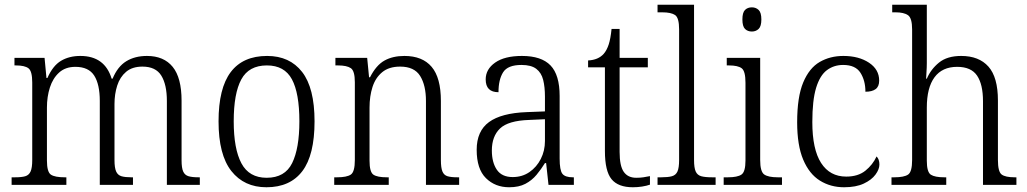

<svg xmlns="http://www.w3.org/2000/svg" viewBox="-20 -780 4334 810"><path d="M29 0V-32H44Q71 -32 86.5 -36.5Q102 -41 109 -56.5Q116 -72 116 -105V-432Q116 -480 100 -492Q84 -504 47 -504H41V-536H168L176 -451H180Q203 -503 237.5 -523.5Q272 -544 319 -544Q422 -544 451 -448H455Q476 -499 512.5 -521.5Q549 -544 600 -544Q671 -544 708.5 -498Q746 -452 746 -355V-104Q746 -71 753 -56Q760 -41 775.5 -36.5Q791 -32 818 -32H823V0H684V-354Q684 -423 660.5 -461Q637 -499 581 -499Q538 -499 512 -477Q486 -455 474.5 -419Q463 -383 463 -341V-105Q463 -72 470 -56.5Q477 -41 492.5 -36.5Q508 -32 534 -32H541V0H401V-354Q401 -424 377.5 -461Q354 -498 298 -498Q256 -498 229.5 -474Q203 -450 190.5 -411Q178 -372 178 -326V-103Q178 -54 195 -43Q212 -32 253 -32H260V0Z M1104 10Q1010 10 956 -58.5Q902 -127 902 -268Q902 -408 953.5 -476Q1005 -544 1107 -544Q1202 -544 1254.5 -476.5Q1307 -409 1307 -268Q1307 -126 1255.5 -58Q1204 10 1104 10ZM1105 -30Q1182 -30 1212.5 -92Q1243 -154 1243 -268Q1243 -387 1211.5 -445.5Q1180 -504 1106 -504Q1030 -504 998 -445Q966 -386 966 -268Q966 -152 998.5 -91Q1031 -30 1105 -30Z M1390 0V-32H1402Q1443 -32 1460 -43.5Q1477 -55 1477 -105V-433Q1477 -481 1460 -492.5Q1443 -504 1406 -504H1395V-536H1529L1537 -454H1541Q1567 -505 1602 -524.5Q1637 -544 1686 -544Q1762 -544 1801 -498Q1840 -452 1840 -354V-105Q1840 -72 1846.5 -56.5Q1853 -41 1868 -36.5Q1883 -32 1910 -32H1917V0H1777V-354Q1777 -420 1752.5 -459.5Q1728 -499 1668 -499Q1621 -499 1592.5 -475.5Q1564 -452 1551.5 -413Q1539 -374 1539 -326V-102Q1539 -54 1555.5 -43Q1572 -32 1612 -32H1620V0Z M2128 10Q2069 10 2030 -28.5Q1991 -67 1991 -148Q1991 -227 2043 -265Q2095 -303 2202 -307L2279 -310V-372Q2279 -413 2271.5 -443Q2264 -473 2242.5 -489.5Q2221 -506 2180 -506Q2122 -506 2102.5 -475Q2083 -444 2083 -391Q2029 -391 2029 -445Q2029 -488 2069 -516Q2109 -544 2182 -544Q2264 -544 2302.5 -504Q2341 -464 2341 -375V-111Q2341 -62 2352.5 -47Q2364 -32 2397 -32H2401V0H2294L2284 -92H2279Q2263 -66 2243.5 -42.5Q2224 -19 2196.5 -4.5Q2169 10 2128 10ZM2143 -33Q2183 -33 2213.5 -54Q2244 -75 2261.5 -109.5Q2279 -144 2279 -185V-277L2212 -274Q2124 -271 2089.5 -238Q2055 -205 2055 -145Q2055 -95 2076 -64Q2097 -33 2143 -33Z M2650 10Q2588 10 2560 -24Q2532 -58 2532 -143V-496H2461V-525Q2504 -527 2527 -553Q2540 -568 2548 -592.5Q2556 -617 2560 -658H2594V-536H2713V-496H2594V-139Q2594 -80 2611.5 -55Q2629 -30 2664 -30Q2681 -30 2694 -32Q2707 -34 2722 -37V-1Q2708 4 2689 7Q2670 10 2650 10Z M2754 0V-32H2770Q2798 -32 2814.5 -36.5Q2831 -41 2838 -56.5Q2845 -72 2845 -105V-656Q2845 -705 2828 -716.5Q2811 -728 2774 -728H2754V-760H2908V-105Q2908 -72 2915 -56.5Q2922 -41 2938.5 -36.5Q2955 -32 2984 -32H2999V0Z M3152 -647Q3134 -647 3123 -658Q3112 -669 3112 -698Q3112 -727 3123 -738Q3134 -749 3152 -749Q3169 -749 3180.5 -738Q3192 -727 3192 -698Q3192 -669 3180.5 -658Q3169 -647 3152 -647ZM3033 0V-32H3051Q3091 -32 3108 -43.5Q3125 -55 3125 -103V-431Q3125 -480 3109 -492Q3093 -504 3055 -504H3046V-536H3187V-105Q3187 -56 3204 -44Q3221 -32 3261 -32H3279V0Z M3541 10Q3484 10 3439 -18Q3394 -46 3368.5 -106.5Q3343 -167 3343 -264Q3343 -371 3368.5 -432Q3394 -493 3438 -518.5Q3482 -544 3538 -544Q3603 -544 3646 -515.5Q3689 -487 3689 -440Q3689 -415 3674 -404Q3659 -393 3631 -393Q3631 -440 3610 -473Q3589 -506 3537 -506Q3498 -506 3468.5 -484Q3439 -462 3423 -409.5Q3407 -357 3407 -265Q3407 -150 3444 -92.5Q3481 -35 3550 -35Q3600 -35 3631 -60Q3662 -85 3678 -120Q3690 -108 3690 -86Q3690 -66 3673.5 -43.5Q3657 -21 3624 -5.5Q3591 10 3541 10Z M3741 0V-32H3753Q3794 -32 3811 -43.5Q3828 -55 3828 -105V-656Q3828 -704 3810.5 -716Q3793 -728 3758 -728H3744V-760H3890V-514Q3890 -495 3888.5 -474.5Q3887 -454 3887 -448H3890Q3907 -488 3941.5 -516Q3976 -544 4035 -544Q4110 -544 4150 -499Q4190 -454 4190 -356V-105Q4190 -56 4205.5 -44Q4221 -32 4261 -32H4268V0H4127V-353Q4127 -424 4102 -461Q4077 -498 4018 -498Q3955 -498 3922.5 -454Q3890 -410 3890 -326V-102Q3890 -54 3907 -43Q3924 -32 3964 -32H3972V0Z"/></svg>

Font: Noto Serif Ethiopic SemiCondensed Light
Style: Regular
Weight: 300
Width: 4
Designer: Monotype Design Team
Foundry: Monotype Imaging Inc.
Version: Version 2.102; ttfautohint (v1.8.4.7-5d5b)